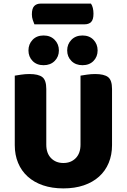

<svg xmlns="http://www.w3.org/2000/svg" viewBox="-20 -1028 704 1066"><path d="M171 -893Q167 -902 162 -917Q157 -932 157 -948Q157 -981 170 -994.5Q183 -1008 206 -1008H485Q492 -998 495.5 -983.5Q499 -969 499 -952Q499 -919 486 -906Q473 -893 450 -893ZM332 18Q269 18 219 1Q169 -16 134 -47.5Q99 -79 80.5 -123.5Q62 -168 62 -222V-608Q74 -610 97 -613.5Q120 -617 143 -617Q193 -617 215 -600Q237 -583 237 -534V-225Q237 -177 263.5 -150Q290 -123 332 -123Q374 -123 400.5 -150Q427 -177 427 -225V-608Q439 -610 462 -613.5Q485 -617 508 -617Q558 -617 580 -600Q602 -583 602 -534V-222Q602 -168 583.5 -123.5Q565 -79 530 -47.5Q495 -16 445 1Q395 18 332 18ZM307 -748Q307 -713 283.5 -689.5Q260 -666 222 -666Q184 -666 161 -689.5Q138 -713 138 -748Q138 -783 161 -807Q184 -831 222 -831Q260 -831 283.5 -807Q307 -783 307 -748ZM522 -748Q522 -713 499 -689.5Q476 -666 438 -666Q400 -666 376.5 -689.5Q353 -713 353 -748Q353 -783 376.5 -807Q400 -831 438 -831Q476 -831 499 -807Q522 -783 522 -748Z"/></svg>

Font: Baloo Paaji 2 ExtraBold
Style: Regular
Weight: 800
Designer: Shuchita Grover, Noopur Datye and Ek Type
Foundry: Ek Type
Version: Version 1.640;hotconv 1.0.111;makeotfexe 2.5.65597; ttfautoh